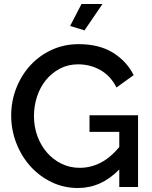

<svg xmlns="http://www.w3.org/2000/svg" viewBox="-20 -936 759 961"><path d="M403 -784 331 -806 388 -916H493ZM577 -88Q487 5 370 5Q299 5 238 -24.5Q177 -54 132 -104Q87 -154 61.5 -220Q36 -286 36 -358Q36 -430 61.5 -495Q87 -560 132 -609Q177 -658 239 -686.5Q301 -715 374 -715Q476 -715 545 -672.5Q614 -630 649 -560L563 -498Q534 -556 483 -585Q432 -614 371 -614Q321 -614 280 -592.5Q239 -571 210 -535.5Q181 -500 165.5 -453Q150 -406 150 -355Q150 -301 167.5 -254Q185 -207 215.5 -172Q246 -137 288 -116.5Q330 -96 379 -96Q433 -96 482.5 -121Q532 -146 577 -200V-276H428V-359H671V0H577Z"/></svg>

Font: IngvarSans
Style: Regular
Weight: 600
Version: Version 3.000